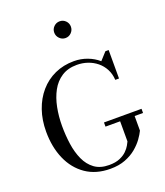

<svg xmlns="http://www.w3.org/2000/svg" viewBox="-184 -1168 1117 1300"><g transform="rotate(-20 375.0 -518.0)"><path d="M450 -300H720.5V-270H660V-165Q649 -141.5 627.5 -111.5Q606 -81.5 572.8 -53.8Q539.5 -26 493 -8Q446.5 10 385.5 10Q281.5 10 209 -40Q136.5 -90 98.5 -177Q60.5 -264 60.5 -375Q60.5 -458.5 84.8 -528.8Q109 -599 154 -651Q199 -703 261.5 -731.5Q324 -760 400 -760Q449.5 -760 495 -743Q540.5 -726 575 -696L624 -750H647.5V-545H620.5Q618 -588.5 600 -622.8Q582 -657 552.8 -680.8Q523.5 -704.5 487 -717Q450.5 -729.5 410 -729.5Q345 -729.5 299.8 -700Q254.5 -670.5 227.2 -620.2Q200 -570 187.5 -506.5Q175 -443 175 -375Q175 -307 184.2 -243Q193.5 -179 216.8 -128Q240 -77 281 -47Q322 -17 385.5 -17Q432 -17 463.2 -30.5Q494.5 -44 513.2 -62.8Q532 -81.5 542 -99.2Q552 -117 555.5 -125V-270H450ZM401.5 -926Q377 -926 359.2 -944Q341.5 -962 341.5 -986.5Q341.5 -1011.5 359.2 -1029Q377 -1046.5 401.5 -1046.5Q426.5 -1046.5 444 -1029Q461.5 -1011.5 461.5 -986.5Q461.5 -962 444 -944Q426.5 -926 401.5 -926Z"/></g></svg>

Font: Bodoni Moda 9pt
Style: Regular
Weight: 400
Designer: Owen Earl
Foundry: indestructible type
Version: Version 2.005